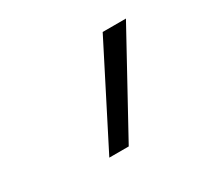

<svg xmlns="http://www.w3.org/2000/svg" viewBox="-80 -890 609 565"><g transform="rotate(-30 225.0 -607.0)"><path d="M149 -442 317 -772H396L215 -442Z"/></g></svg>

Font: Iosevka Etoile Light Oblique
Style: Regular
Weight: 300
Italic angle: -9°
Designer: Belleve Invis
Foundry: Belleve Invis
Version: Version 15.5.2; ttfautohint (v1.8.4)